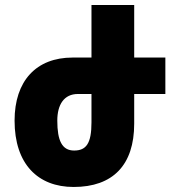

<svg xmlns="http://www.w3.org/2000/svg" viewBox="-20 -734 693 764"><path d="M290 -360H344V-247C344 -163 323 -135 275 -135C227 -135 208 -174 208 -254C208 -318 235 -360 290 -360ZM269 -505C124 -505 38 -412 38 -254C38 -81 131 10 273 10C429 10 514 -77 514 -242V-360H638V-505H514V-714H344V-505Z"/></svg>

Font: Noto Sans Armenian ExtraCondensed Black
Style: Regular
Weight: 900
Width: 2
Designer: Monotype Design Team
Foundry: Monotype Imaging Inc.
Version: Version 2.008